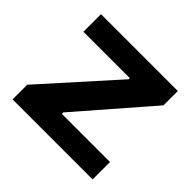

<svg xmlns="http://www.w3.org/2000/svg" viewBox="-135 -692 843 843"><g transform="rotate(45 286.5 -270.5)"><path d="M38 -92 336 -424V-431H48V-540H525V-451L236 -118V-109H535V-1H38Z"/></g></svg>

Font: Encode Sans Wide
Style: SemiBold
Weight: 600
Designer: Pablo Impallari, Andres Torresi
Foundry: Pablo Impallari, Andres Torresi
Version: Version 1.000; ttfautohint (v1.00) -l 8 -r 50 -G 200 -x 14 -